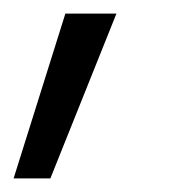

<svg xmlns="http://www.w3.org/2000/svg" viewBox="-41 -134 251 282"><path d="M-21 128 55 -114H130L33 128Z"/></svg>

Font: Ysabeau Medium
Style: Italic
Weight: 500
Italic angle: -12°
Designer: Christian Thalmann (Catharsis Fonts)
Version: Version 0.003